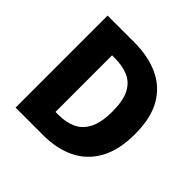

<svg xmlns="http://www.w3.org/2000/svg" viewBox="-185 -922 1099 1099"><g transform="rotate(45 364.5 -372.5)"><path d="M86 0V-745H300Q414 -745 498.5 -706.5Q583 -668 630 -587Q677 -506 677 -376Q677 -247 630.5 -163.5Q584 -80 501.5 -40Q419 0 310 0ZM265 -144H289Q349 -144 395.5 -165Q442 -186 468 -237Q494 -288 494 -376Q494 -465 468 -514Q442 -563 395.5 -582.5Q349 -602 289 -602H265Z"/></g></svg>

Font: Source Han Sans SC Heavy
Style: Regular
Weight: 900
Designer: Ryoko NISHIZUKA Ë•øÂ°öÊ∂ºÂ≠ê (kana, bopomofo & ideographs); Paul D. Hunt (Latin, Greek & Cyrillic); Sandoll Communicatio
Foundry: Adobe
Version: Version 2.004;hotconv 1.0.118;makeotfexe 2.5.65603